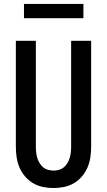

<svg xmlns="http://www.w3.org/2000/svg" viewBox="-20 -941 540 969"><path d="M250 8Q223 8 196.5 2.5Q170 -3 147 -16.5Q124 -30 106.5 -50.5Q89 -71 78.5 -95.5Q68 -120 64 -146.5Q60 -173 60 -200V-735H161V-200Q161 -186 162.5 -172Q164 -158 168 -144.5Q172 -131 179.5 -118.5Q187 -106 197.5 -97Q208 -88 222 -84Q236 -80 250 -80Q264 -80 278 -84Q292 -88 302.5 -97Q313 -106 320.5 -118.5Q328 -131 332 -144.5Q336 -158 337.5 -172Q339 -186 339 -200V-735H440V-200Q440 -173 436 -146.5Q432 -120 421.5 -95.5Q411 -71 393.5 -50.5Q376 -30 353 -16.5Q330 -3 303.5 2.5Q277 8 250 8ZM101 -849V-921H401V-849Z"/></svg>

Font: Iosevka Custom Semibold
Style: Regular
Weight: 600
Designer: Belleve Invis
Foundry: Belleve Invis
Version: Version 27.0.2; ttfautohint (v1.8.4)